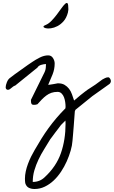

<svg xmlns="http://www.w3.org/2000/svg" viewBox="-20 -758 756 1274"><path d="M147.5 457Q146.5 453.1 146 442.9Q145.5 432.6 145.5 427.7Q145.5 404.3 150.9 379.4Q156.2 354.5 165.5 329.6Q174.8 304.7 186 281.7Q197.3 258.8 210 237.3Q232.4 198.2 254.9 162.1Q277.3 126 302.2 91.8Q327.1 57.6 354.5 25.4Q381.8 -6.8 414.1 -39.1Q414.1 -40 414.6 -44.9Q415 -49.8 415 -51.8Q415 -64.5 412.6 -81.1Q410.2 -97.7 404.8 -112.3Q399.4 -127 388.7 -137.7Q377.9 -148.4 362.3 -148.4Q338.9 -148.4 320.8 -142.1Q302.7 -135.7 287.1 -124Q271.5 -112.3 257.3 -97.7Q243.2 -83 228.5 -66.4Q221.7 -63.5 216.3 -63Q210.9 -62.5 204.1 -62.5Q192.4 -62.5 189 -69.3Q185.5 -76.2 185.5 -86.9V-95.7L276.4 -280.3Q282.2 -293 283.7 -306.6Q285.2 -320.3 285.2 -333Q271.5 -333 253.4 -327.6Q235.4 -322.3 228.5 -309.6L81.1 -190.4Q74.2 -188.5 67.9 -184.1Q61.5 -179.7 56.2 -174.8Q50.8 -169.9 44.9 -166Q39.1 -162.1 32.2 -162.1Q25.4 -162.1 21.5 -167Q17.6 -171.9 17.6 -178.7Q17.6 -192.4 25.9 -212.9Q34.2 -233.4 47.9 -242.2Q55.7 -249 76.7 -264.2Q97.7 -279.3 121.1 -295.9Q144.5 -312.5 165.5 -327.6Q186.5 -342.8 195.3 -347.7Q214.8 -361.3 243.7 -376Q272.5 -390.6 299.8 -390.6Q320.3 -390.6 331.5 -373Q342.8 -355.5 342.8 -336.9Q342.8 -298.8 328.6 -263.7Q314.5 -228.5 299.8 -195.3H302.7H303.7Q306.6 -195.3 314.9 -196.8Q323.2 -198.2 333.5 -199.7Q343.8 -201.2 352.1 -203.1Q360.4 -205.1 362.3 -205.1H366.2Q391.6 -205.1 408.7 -194.8Q425.8 -184.6 438 -168.9Q450.2 -153.3 457.5 -132.3Q464.8 -111.3 471.7 -90.8Q498 -113.3 514.6 -127Q531.2 -140.6 542.5 -148.9Q553.7 -157.2 562.5 -163.6Q571.3 -169.9 583.5 -177.2Q595.7 -184.6 613.3 -196.8Q630.9 -209 659.2 -230.5Q666 -234.4 676.8 -239.7Q687.5 -245.1 698.2 -245.1Q705.1 -245.1 710.4 -236.3Q715.8 -227.5 715.8 -220.7Q715.8 -210 707 -201.2L592.8 -120.1L480.5 -29.3L476.6 -19.5Q475.6 -8.8 473.6 19.5Q471.7 47.9 469.2 79.1Q466.8 110.4 464.4 137.7Q461.9 165 460.9 176.8Q459 207 448.7 242.2Q438.5 277.3 422.9 312.5Q407.2 347.7 385.3 380.9Q363.3 414.1 336.4 439.5Q309.6 464.8 277.3 480.5Q245.1 496.1 209 496.1Q187.5 496.1 170.9 487.8Q154.3 479.5 147.5 457ZM384.8 71.3Q379.9 78.1 368.7 92.8Q357.4 107.4 346.2 122.1Q335 136.7 325.7 149.9Q316.4 163.1 313.5 166Q293.9 199.2 272.9 232.4Q252 265.6 235.4 300.8Q218.8 335.9 208 372.6Q197.3 409.2 197.3 449.2Q244.1 449.2 276.4 418Q353.5 346.7 384.3 257.8Q415 168.9 415 62.5Q415 59.6 414.6 52.2Q414.1 44.9 414.1 42ZM433.6 -699.2Q433.6 -698.2 433.6 -694.3Q433.6 -690.4 432.6 -686.5Q431.6 -682.6 431.2 -679.2Q430.7 -675.8 430.7 -674.8Q420.9 -638.7 401.9 -617.2Q382.8 -595.7 360.8 -584.5Q338.9 -573.2 317.9 -570.3Q296.9 -567.4 283.7 -570.8Q270.5 -574.2 268.6 -580.1Q266.6 -585.9 284.2 -592.8Q302.7 -600.6 321.3 -619.6Q339.8 -638.7 356.4 -660.6Q373 -682.6 387.2 -702.6Q401.4 -722.7 412.1 -732.4Q422.9 -742.2 428.2 -735.8Q433.6 -729.5 433.6 -699.2Z"/></svg>

Font: Cedarville Cursive
Style: Regular
Weight: 400
Designer: Kimberly Geswein
Foundry: Kimberly Geswein
Version: Version 1.001 2010